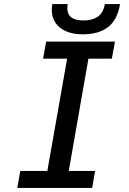

<svg xmlns="http://www.w3.org/2000/svg" viewBox="-20 -931 640 951"><path d="M80.5 -84.5H214.5L312.5 -640.5H193.5L208.5 -725H549.5L534 -640.5H418L320.5 -84.5H451L436.5 0H65.5ZM236.5 -882Q236.5 -896 239.5 -911H315.5Q313.5 -901 313.5 -890Q313.5 -829.5 394.5 -829.5Q436 -829.5 463.8 -848Q491.5 -866.5 499.5 -911H574.5Q562 -833 515.5 -797Q469 -761 389 -761Q344 -761 309.5 -775.2Q275 -789.5 255.8 -816.8Q236.5 -844 236.5 -882Z"/></svg>

Font: JuliaMono Medium
Style: Italic
Weight: 500
Italic angle: -9°
Monospace: yes
Designer: cormullion
Foundry: corm
Version: Version 0.054; ttfautohint (v1.8.4)